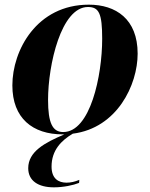

<svg xmlns="http://www.w3.org/2000/svg" viewBox="-20 -566 643 823"><path d="M249 10C251 10 254 10 256 10C171 46 101 84 101 155C101 209 144 237 211 237C252 237 294 228 319 218L320 205C301 213 283 217 265 217C231 217 201 200 201 148C201 78 243 36 292 7C482 -17 570 -202 570 -336C570 -485 476 -546 361 -546C137 -546 33 -350 33 -200C33 -59 120 10 249 10ZM251 0C205 0 186 -39 186 -138C186 -288 242 -536 357 -536C404 -536 418 -509 418 -400C418 -241 367 0 251 0Z"/></svg>

Font: Noto Serif Display
Style: Bold Italic
Weight: 700
Italic angle: -12°
Designer: Monotype Design Team
Foundry: Monotype Imaging Inc.
Version: Version 2.009